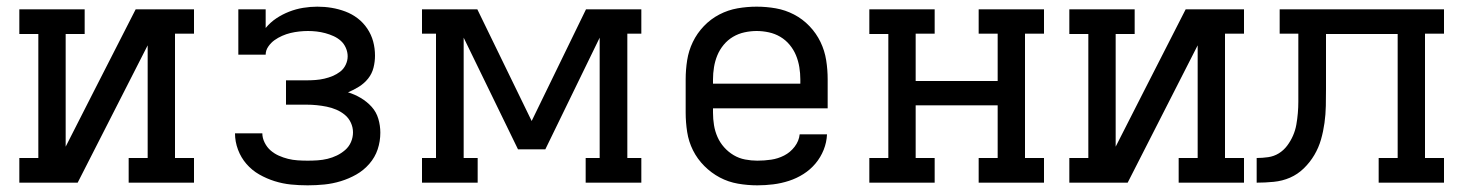

<svg xmlns="http://www.w3.org/2000/svg" viewBox="-20 -548 4390 576"><path d="M38 0V-74H95V-446H38V-520H234V-446H177V-108L263 -277L387 -520H562V-447H505V-74H562V0H366V-74H423V-412L213 0Z M903 8Q877 8 852.5 5.5Q828 3 804 -4.5Q780 -12 758 -24.5Q736 -37 719.5 -56Q703 -75 694 -99Q685 -123 685 -148H767Q767 -134 774 -120Q781 -106 792 -96.5Q803 -87 816.5 -81Q830 -75 844 -71.5Q858 -68 873 -67Q888 -66 903 -66Q918 -66 933 -67Q948 -68 962.5 -71.5Q977 -75 990.5 -81.5Q1004 -88 1015.5 -98Q1027 -108 1033 -122Q1039 -136 1039 -151Q1039 -166 1032.5 -180Q1026 -194 1014.5 -203.5Q1003 -213 989 -219Q975 -225 960 -228Q945 -231 930 -232.5Q915 -234 900 -234H838V-307H900Q913 -307 926.5 -308Q940 -309 953 -312Q966 -315 978 -320Q990 -325 1000.5 -333Q1011 -341 1017 -353.5Q1023 -366 1023 -379Q1023 -392 1017.5 -404.5Q1012 -417 1002.5 -425.5Q993 -434 981 -439.5Q969 -445 956 -448.5Q943 -452 930 -453.5Q917 -455 904 -455Q891 -455 877.5 -453.5Q864 -452 851.5 -449Q839 -446 826.5 -440.5Q814 -435 803.5 -427.5Q793 -420 785 -408.5Q777 -397 777 -384H695V-520H777V-464Q791 -481 809 -493Q827 -505 847.5 -513Q868 -521 889.5 -524.5Q911 -528 932 -528Q954 -528 975 -524.5Q996 -521 1016 -513.5Q1036 -506 1053 -493Q1070 -480 1082 -462Q1094 -444 1099.5 -423.5Q1105 -403 1105 -381Q1105 -363 1100.5 -345Q1096 -327 1084.5 -312.5Q1073 -298 1057 -288Q1041 -278 1024 -271Q1044 -265 1062.5 -254Q1081 -243 1095 -227.5Q1109 -212 1115 -191.5Q1121 -171 1121 -150Q1121 -124 1113 -100Q1105 -76 1088 -56.5Q1071 -37 1049 -24.5Q1027 -12 1002.5 -4.5Q978 3 953 5.5Q928 8 903 8Z M1246 0V-74H1288V-447H1246V-520H1412L1575 -185L1738 -520H1904V-447H1862V-74H1904V0H1737V-74H1779V-435L1616 -100H1534L1371 -435V-74H1413V0Z M2252 8Q2223 8 2194 3Q2165 -2 2139.5 -15.5Q2114 -29 2093 -50Q2072 -71 2059 -97Q2046 -123 2041.5 -152Q2037 -181 2037 -210V-310Q2037 -339 2041.5 -367.5Q2046 -396 2058.5 -422Q2071 -448 2091.5 -469.5Q2112 -491 2138 -504.5Q2164 -518 2192.5 -523Q2221 -528 2250 -528Q2279 -528 2307.5 -523Q2336 -518 2362 -504.5Q2388 -491 2408.5 -469.5Q2429 -448 2441.5 -422Q2454 -396 2458.5 -367.5Q2463 -339 2463 -310V-223H2119V-210Q2119 -191 2122 -172.5Q2125 -154 2132.5 -137Q2140 -120 2152.5 -106Q2165 -92 2181 -82.5Q2197 -73 2215.5 -69.5Q2234 -66 2252 -66Q2273 -66 2293.5 -69Q2314 -72 2332.5 -81.5Q2351 -91 2364 -108Q2377 -125 2379 -145H2461Q2460 -121 2451 -98.5Q2442 -76 2426.5 -57.5Q2411 -39 2390.5 -26Q2370 -13 2347 -5.5Q2324 2 2300 5Q2276 8 2252 8ZM2119 -297H2381V-310Q2381 -328 2378 -346.5Q2375 -365 2368 -382Q2361 -399 2349 -413.5Q2337 -428 2321 -437.5Q2305 -447 2286.5 -451Q2268 -455 2250 -455Q2232 -455 2213.5 -451Q2195 -447 2179 -437.5Q2163 -428 2151 -413.5Q2139 -399 2132 -382Q2125 -365 2122 -346.5Q2119 -328 2119 -310Z M2588 0V-74H2645V-446H2588V-520H2784V-447H2727V-305H2973V-447H2916V-520H3112V-447H3055V-74H3112V0H2916V-74H2973V-232H2727V-74H2784V0Z M3188 0V-74H3245V-446H3188V-520H3384V-446H3327V-108L3413 -277L3537 -520H3712V-447H3655V-74H3712V0H3516V-74H3573V-412L3363 0Z M3750 0V-74Q3767 -74 3784.5 -76.5Q3802 -79 3816.5 -88Q3831 -97 3841.5 -111Q3852 -125 3859 -141Q3866 -157 3869 -174Q3872 -191 3873.5 -208.5Q3875 -226 3875 -243Q3875 -260 3875 -278V-447H3819V-520H4312V-447H4255V-74H4312V0H4116V-74H4173V-446H3958V-281Q3958 -256 3957.5 -230.5Q3957 -205 3953.5 -179.5Q3950 -154 3943 -129.5Q3936 -105 3923 -83Q3910 -61 3891.5 -43Q3873 -25 3850 -15Q3827 -5 3801 -2.5Q3775 0 3750 0Z"/></svg>

Font: Iosevka Plex Etoile
Style: Regular
Weight: 400
Designer: Belleve Invis
Foundry: Belleve Invis
Version: Version 25.1.1; ttfautohint (v1.8.4)